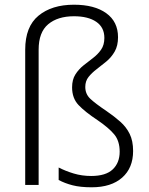

<svg xmlns="http://www.w3.org/2000/svg" viewBox="-20 -785 633 815"><path d="M481 -627Q481 -591 467 -566.5Q453 -542 432 -524.5Q411 -507 390.5 -491.5Q370 -476 356 -458.5Q342 -441 342 -416Q342 -386 363 -366Q384 -346 433 -313Q465 -291 490.5 -268.5Q516 -246 530.5 -216.5Q545 -187 545 -144Q545 -72 498.5 -31Q452 10 369 10Q321 10 288 1.5Q255 -7 229 -21V-74Q258 -59 293 -48.5Q328 -38 367 -38Q429 -38 458.5 -66Q488 -94 488 -141Q488 -187 464.5 -215Q441 -243 394 -275Q341 -310 313.5 -339Q286 -368 286 -414Q286 -447 300 -469Q314 -491 334 -507Q354 -523 374.5 -538.5Q395 -554 409 -574Q423 -594 423 -624Q423 -669 388.5 -692.5Q354 -716 294 -716Q225 -716 184.5 -682Q144 -648 144 -574V0H87V-574Q87 -672 143.5 -718.5Q200 -765 294 -765Q381 -765 431 -729Q481 -693 481 -627Z"/></svg>

Font: Noto Sans Canadian Aboriginal Light
Style: Regular
Weight: 300
Designer: Monotype Design Team, Typotheque's Kevin King
Foundry: Monotype Imaging Inc.
Version: Version 2.004; ttfautohint (v1.8.4.7-5d5b)